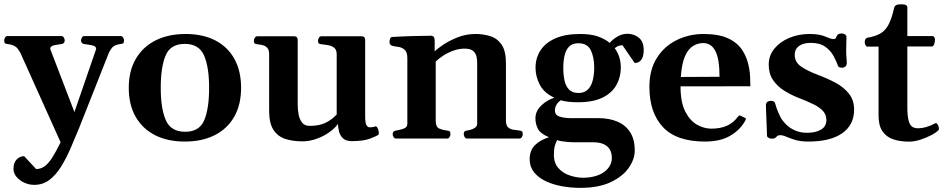

<svg xmlns="http://www.w3.org/2000/svg" viewBox="-32 -656 4476 909"><path d="M129.4 219.2Q106.4 219.2 84 209.2Q61.5 199.2 46.6 181.9Q31.7 164.6 31.7 143.1Q31.7 114.3 46.9 98.9Q62 83.5 82.5 83.5L139.2 144.5Q162.1 144 180.2 130.6Q198.2 117.2 215.8 89.4Q233.4 61.5 254.9 17.6L64.9 -404.8Q51.8 -430.2 37.6 -437.7Q23.4 -445.3 5.4 -447.3Q-4.9 -448.2 -8.5 -451.4Q-12.2 -454.6 -12.2 -465.3Q-12.2 -470.7 -8.1 -478Q-3.9 -485.4 3.9 -485.4H257.8Q266.1 -485.4 270.3 -478Q274.4 -470.7 274.4 -465.3Q274.4 -449.2 258.3 -447.3Q241.7 -445.3 223.6 -441.4Q205.6 -437.5 205.6 -424.8L320.3 -125.5L423.3 -424.3Q423.3 -437.5 404.1 -441.4Q384.8 -445.3 367.7 -447.3Q351.6 -449.2 351.6 -465.3Q351.6 -470.7 355.7 -478Q359.9 -485.4 368.2 -485.4H538.6Q546.9 -485.4 551 -478Q555.2 -470.7 555.2 -465.3Q555.2 -454.6 551.5 -451.4Q547.9 -448.2 537.6 -447.3Q519.5 -445.3 507.3 -437.7Q495.1 -430.2 482.9 -404.8L343.3 -51.8Q322.8 -1.5 301.8 46.9Q280.8 95.2 256.3 134.3Q231.9 173.3 201.2 196.3Q170.4 219.2 129.4 219.2Z M577.6 -240.2Q577.6 -320.3 611.1 -377.4Q644.5 -434.6 704.8 -464.8Q765.1 -495.1 846.7 -495.1Q928.2 -495.1 987.1 -464.8Q1045.9 -434.6 1077.6 -377.4Q1109.4 -320.3 1109.4 -240.2Q1109.4 -160.2 1076.9 -103.3Q1044.4 -46.4 984.6 -16.1Q924.8 14.2 843.3 14.2Q761.2 14.2 701.9 -16.1Q642.6 -46.4 610.1 -103.3Q577.6 -160.2 577.6 -240.2ZM729 -240.2Q729 -142.1 752.9 -87.2Q776.9 -32.2 844.7 -32.2Q912.1 -32.2 935.1 -87.2Q958 -142.1 958 -240.2Q958 -338.4 934.1 -393.3Q910.2 -448.2 842.8 -448.2Q774.9 -448.2 752 -393.1Q729 -337.9 729 -240.2Z M1398.9 13.2Q1356 13.2 1320.3 2.2Q1284.7 -8.8 1263.4 -40Q1242.2 -71.3 1242.2 -131.8V-398.9Q1242.2 -419.9 1233.4 -429.4Q1224.6 -439 1212.2 -442.1Q1199.7 -445.3 1187.5 -446.3Q1177.2 -447.3 1173.6 -450.4Q1169.9 -453.6 1169.9 -464.4Q1169.9 -469.7 1174.3 -477.1Q1178.7 -484.4 1186.5 -484.4H1359.4Q1377.4 -484.4 1377.4 -466.8V-161.6Q1377.4 -134.3 1382.3 -111.3Q1387.2 -88.4 1399.4 -74.2Q1411.6 -60.1 1434.6 -60.1Q1478.5 -60.1 1508.3 -74.2Q1538.1 -88.4 1562 -113.8V-398.9Q1562 -419.9 1551 -429.2Q1540 -438.5 1523.4 -441.7Q1506.8 -444.8 1491.2 -446.3Q1481 -447.3 1477.3 -450.4Q1473.6 -453.6 1473.6 -464.4Q1473.6 -469.7 1477.8 -477.1Q1481.9 -484.4 1490.2 -484.4H1678.7Q1696.8 -484.4 1696.8 -466.8V-106.4Q1696.8 -71.8 1703.4 -62.5Q1710 -53.2 1717.8 -53.2Q1724.6 -53.2 1731 -54Q1737.3 -54.7 1742.7 -57.1Q1751 -60.5 1756.3 -48.3Q1761.7 -36.1 1761.7 -26.4Q1761.7 -20 1759.3 -18.1Q1750.5 -11.2 1719.2 0.5Q1688 12.2 1633.3 12.2Q1606 12.2 1592 -1Q1578.1 -14.2 1573.2 -33Q1568.4 -51.8 1567.9 -69.3Q1554.2 -49.3 1527.6 -30.3Q1501 -11.2 1467.3 1Q1433.6 13.2 1398.9 13.2Z M1843.8 0Q1835.4 0 1831.3 -7.3Q1827.1 -14.6 1827.1 -20Q1827.1 -36.1 1843.3 -38.1Q1861.3 -40.5 1878.9 -46.9Q1896.5 -53.2 1896.5 -69.3V-379.9Q1896.5 -410.2 1883.3 -421.1Q1870.1 -432.1 1853 -434.1Q1835.9 -436 1823.7 -439.5Q1818.8 -441.9 1815.4 -445.8Q1812 -449.7 1812 -459Q1812 -464.8 1814.9 -472.7Q1817.9 -480.5 1823.7 -481Q1885.3 -484.4 1935.5 -485.6Q1985.8 -486.8 2011.2 -486.8Q2015.1 -486.8 2020 -482.9Q2024.9 -479 2025.9 -467.3V-412.6Q2035.2 -422.9 2064 -442.6Q2092.8 -462.4 2133.3 -478.8Q2173.8 -495.1 2218.3 -495.1Q2256.8 -495.1 2289.8 -484.6Q2322.8 -474.1 2343 -444.3Q2363.3 -414.6 2363.3 -356.9V-85.4Q2363.3 -62 2374 -52.7Q2384.8 -43.5 2399.7 -41.7Q2414.6 -40 2426.8 -38.1Q2435.1 -37.1 2439 -33.9Q2442.9 -30.8 2442.9 -20Q2442.9 -14.6 2438.7 -7.3Q2434.6 0 2426.3 0H2180.2Q2171.9 0 2167.7 -7.3Q2163.6 -14.6 2163.6 -20Q2163.6 -27.8 2166.5 -32.5Q2169.4 -37.1 2178.7 -38.1Q2194.3 -39.6 2210.7 -47.6Q2227.1 -55.7 2227.1 -69.3V-359.9Q2227.1 -370.6 2224.4 -386.2Q2221.7 -401.9 2209.2 -413.8Q2196.8 -425.8 2167.5 -425.8Q2140.1 -425.8 2113.3 -415.8Q2086.4 -405.8 2064.9 -391.6Q2043.5 -377.4 2030.8 -364.7V-85.4Q2030.8 -54.2 2047.9 -47.1Q2064.9 -40 2083 -38.1Q2093.3 -37.1 2096.9 -34.2Q2100.6 -31.2 2100.6 -20Q2100.6 -14.6 2096.4 -7.3Q2092.3 0 2084 0Z M2715.3 233.4Q2668.9 233.4 2626.2 225.3Q2583.5 217.3 2549.6 200.7Q2515.6 184.1 2495.6 158.4Q2475.6 132.8 2475.6 98.1Q2475.6 56.2 2500.7 31.2Q2525.9 6.3 2566.9 -6.3Q2526.4 -23.4 2514.6 -46.4Q2502.9 -69.3 2502.9 -95.2Q2502.9 -130.4 2530.8 -156.7Q2558.6 -183.1 2592.8 -193.4Q2544.4 -215.3 2523.9 -254.4Q2503.4 -293.5 2503.4 -335Q2503.4 -381.3 2526.9 -417.5Q2550.3 -453.6 2597.4 -474.4Q2644.5 -495.1 2713.9 -495.1Q2764.6 -495.1 2797.4 -483.9Q2830.1 -472.7 2854.5 -453.1Q2869.6 -470.2 2891.6 -483.2Q2913.6 -496.1 2938.5 -496.1Q2969.2 -496.1 2992.4 -477.5Q3015.6 -459 3015.6 -418.9Q3015.6 -389.2 3004.6 -373.5Q2993.7 -357.9 2972.7 -357.9L2915 -441.9Q2903.3 -441.4 2895 -438.2Q2886.7 -435.1 2878.4 -427.7Q2907.2 -388.7 2907.2 -335.9Q2907.2 -290.5 2886 -252.9Q2864.7 -215.3 2820.1 -193.6Q2775.4 -171.9 2704.6 -171.9Q2679.7 -171.9 2659.7 -174.1Q2639.6 -176.3 2623 -181.2Q2609.9 -172.9 2602.5 -159.9Q2595.2 -147 2595.2 -132.8Q2595.2 -111.3 2617.2 -104Q2639.2 -96.7 2672.9 -96.7H2800.8Q2852.5 -96.7 2891.4 -80.1Q2930.2 -63.5 2951.7 -29.5Q2973.1 4.4 2973.1 56.2Q2973.1 97.7 2944.8 138.4Q2916.5 179.2 2859.4 206.3Q2802.2 233.4 2715.3 233.4ZM2728.5 185.5Q2754.9 185.5 2779.5 179.7Q2804.2 173.8 2823.2 161.6Q2842.3 149.4 2853.5 131.6Q2864.7 113.8 2864.7 90.3Q2864.7 69.8 2856 53.5Q2847.2 37.1 2827.6 27.3Q2808.1 17.6 2776.9 17.6H2685.1Q2673.8 17.6 2658 16.4Q2642.1 15.1 2627.4 12.7Q2612.8 10.3 2605.5 7.3Q2599.6 19 2595 33.9Q2590.3 48.8 2590.3 76.7Q2590.3 116.7 2612.3 140.6Q2634.3 164.6 2666.5 175Q2698.7 185.5 2728.5 185.5ZM2706.5 -215.8Q2735.4 -215.8 2751.7 -232.7Q2768.1 -249.5 2774.7 -277.1Q2781.2 -304.7 2781.2 -336.4Q2781.2 -383.8 2765.4 -417.5Q2749.5 -451.2 2706.1 -451.2Q2677.2 -451.2 2661.9 -435.1Q2646.5 -418.9 2640.6 -392.3Q2634.8 -365.7 2634.8 -333.5Q2634.8 -302.2 2640.6 -275.1Q2646.5 -248 2662.1 -231.9Q2677.7 -215.8 2706.5 -215.8Z M3305.7 14.2Q3170.9 14.2 3106.7 -54.2Q3042.5 -122.6 3042.5 -244.6Q3042.5 -326.2 3078.1 -382.1Q3113.8 -438 3172.4 -466.6Q3231 -495.1 3298.8 -495.1Q3370.1 -495.1 3414.8 -474.6Q3459.5 -454.1 3483.4 -417Q3507.3 -379.9 3515.6 -328.1Q3518.6 -310.5 3519.5 -289.3Q3520.5 -268.1 3520.5 -247.6L3189.9 -247.1Q3189.9 -171.4 3212.4 -127.7Q3234.9 -84 3268.3 -65.4Q3301.8 -46.9 3335.4 -46.9Q3377.4 -46.9 3408.2 -60.1Q3439 -73.2 3460 -101.6Q3462.4 -104 3464.6 -106.9Q3466.8 -109.9 3471.7 -108.9L3494.1 -98.6Q3499 -96.7 3499 -92.8Q3499 -90.8 3498.3 -88.6Q3497.6 -86.4 3496.1 -84.5Q3472.2 -41 3425.3 -13.4Q3378.4 14.2 3305.7 14.2ZM3191.4 -291.5 3374.5 -292.5Q3374.5 -377.4 3354.7 -414.8Q3335 -452.1 3297.4 -452.1Q3270.5 -452.1 3247.8 -437.5Q3225.1 -422.9 3210.2 -387.9Q3195.3 -353 3191.4 -291.5Z M3794.9 14.2Q3754.4 14.2 3725.3 4.2Q3696.3 -5.9 3683.1 -11.7Q3671.4 -16.1 3663.6 -16.1Q3652.3 -16.1 3647.9 -12Q3643.6 -7.8 3638.9 -3.7Q3634.3 0.5 3622.6 0.5Q3613.3 0.5 3606.2 -3.7Q3599.1 -7.8 3599.1 -14.6Q3599.1 -23.4 3598.4 -42.7Q3597.7 -62 3596.7 -84.7Q3595.7 -107.4 3595 -127.4Q3594.2 -147.5 3594.2 -157.7Q3594.2 -168.9 3601.3 -173.8Q3608.4 -178.7 3616.7 -178.7Q3634.3 -178.7 3637.2 -168Q3640.1 -157.2 3645.3 -142.3Q3650.4 -127.4 3664.1 -99.6Q3672.9 -83.5 3689.7 -66.7Q3706.5 -49.8 3731.7 -38.6Q3756.8 -27.3 3789.1 -27.3Q3830.1 -27.3 3855.2 -42.5Q3880.4 -57.6 3880.4 -87.4Q3880.4 -111.8 3865.5 -129.2Q3850.6 -146.5 3819.6 -162.1Q3788.6 -177.7 3740.7 -195.8Q3709 -209 3678.5 -228.3Q3647.9 -247.6 3627.7 -277.3Q3607.4 -307.1 3607.4 -350.1Q3607.4 -393.1 3634.3 -425.8Q3661.1 -458.5 3705.1 -476.8Q3749 -495.1 3800.8 -495.1Q3847.2 -495.1 3874.5 -483.2Q3901.9 -471.2 3913.1 -471.2Q3923.8 -471.2 3925.5 -476.6Q3927.2 -481.9 3930.2 -487.3Q3933.1 -492.7 3939.2 -495.1Q3945.3 -497.6 3951.7 -497.6Q3960.9 -497.6 3968.3 -493.2Q3975.6 -488.8 3975.6 -480.5Q3975.6 -476.1 3974.9 -456.8Q3974.1 -437.5 3974.1 -415Q3974.1 -397.9 3975.6 -383.5Q3977.1 -369.1 3977.1 -359.4Q3977.1 -346.2 3970.2 -340.8Q3963.4 -335.4 3954.6 -335.4Q3938.5 -335.4 3935.5 -344.2Q3928.2 -364.7 3914.8 -390.1Q3901.4 -415.5 3875.7 -434.3Q3850.1 -453.1 3805.7 -453.1Q3786.6 -453.1 3769.3 -447.5Q3752 -441.9 3741.2 -429.2Q3730.5 -416.5 3730.5 -396Q3730.5 -362.3 3759.8 -341.6Q3789.1 -320.8 3842.3 -300.8Q3885.7 -284.7 3924.6 -263.7Q3963.4 -242.7 3987.5 -212.2Q4011.7 -181.6 4011.7 -136.7Q4011.7 -64.9 3955.6 -25.4Q3899.4 14.2 3794.9 14.2Z M4272 14.6Q4230 14.6 4197.3 3.7Q4164.6 -7.3 4146 -34.4Q4127.4 -61.5 4127.4 -108.9V-435.5H4073.7Q4068.4 -436 4065.2 -442.9Q4062 -449.7 4062 -455.6Q4062 -474.6 4074.7 -477.5Q4113.3 -483.9 4137 -498Q4160.6 -512.2 4175.5 -541Q4190.4 -569.8 4201.2 -619.1Q4203.1 -627 4210.2 -631.3Q4217.3 -635.7 4233.9 -635.7Q4251.5 -635.7 4257.6 -631.8Q4263.7 -627.9 4263.7 -620.6V-485.4H4382.8Q4388.7 -484.9 4391.6 -479.7Q4394.5 -474.6 4394.5 -468.8Q4394.5 -454.6 4390.1 -445.3Q4385.7 -436 4380.4 -436H4263.7V-149.9Q4263.7 -108.4 4269.3 -86.7Q4274.9 -64.9 4285.6 -56.9Q4296.4 -48.8 4312 -48.8Q4334 -48.8 4355.2 -55.2Q4376.5 -61.5 4394.5 -71.8Q4400.9 -75.7 4406 -68.4Q4411.1 -61 4412.8 -51.8Q4414.6 -42.5 4411.1 -40Q4399.9 -27.8 4375.7 -15.4Q4351.6 -2.9 4323.7 5.9Q4295.9 14.6 4272 14.6Z"/></svg>

Font: Gelasio SemiBold
Style: Regular
Weight: 600
Designer: Eben Sorkin
Foundry: Eben Sorkin
Version: Version 1.008